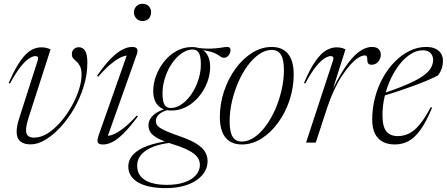

<svg xmlns="http://www.w3.org/2000/svg" viewBox="-20 -750 2350 1010"><path d="M439.5 -419.5Q439.5 -357.5 420.5 -295.8Q401.5 -234 369.8 -179.2Q338 -124.5 298.8 -81.8Q259.5 -39 218.8 -14.8Q178 9.5 141.5 9.5Q106 9.5 86.8 -6.5Q67.5 -22.5 67.5 -57.5Q67.5 -86 81.5 -129.5L179 -434Q182 -445 178.8 -450Q175.5 -455 166.5 -455Q154.5 -455 135.5 -444Q116.5 -433 90.8 -401.8Q65 -370.5 32.5 -310.5L25.5 -313.5Q50 -369.5 72 -406Q94 -442.5 115 -463.2Q136 -484 156.5 -492.5Q177 -501 197.5 -501Q207.5 -501 215.8 -499.8Q224 -498.5 231.5 -496Q239 -493.5 246 -490.5L131 -133Q124 -111 120.5 -94.2Q117 -77.5 117 -65.5Q117 -44 128 -35Q139 -26 160 -26Q195 -26 230.2 -48.2Q265.5 -70.5 297.8 -107.2Q330 -144 355 -188Q380 -232 394.5 -276Q409 -320 409 -356.5Q409 -385.5 401.2 -401Q393.5 -416.5 383.5 -425.2Q373.5 -434 365.8 -442.2Q358 -450.5 358 -465Q358 -482 368.5 -491.8Q379 -501.5 395 -501.5Q416 -501.5 427.8 -482.8Q439.5 -464 439.5 -419.5Z M498.5 -37 653 -475.5 665.5 -456.5Q651 -461 627.8 -453.2Q604.5 -445.5 572 -420.5Q539.5 -395.5 496.5 -346.5L491 -351.5Q529.5 -408 562.2 -441Q595 -474 622.8 -488.5Q650.5 -503 674 -503Q695 -503 700.8 -493.5Q706.5 -484 699.5 -464L541.5 -19L529 -37.5Q543 -32.5 566.2 -39.2Q589.5 -46 623 -70.5Q656.5 -95 700 -142.5L705.5 -138Q663.5 -81.5 630.8 -49Q598 -16.5 571.8 -3.2Q545.5 10 522.5 10Q498 10 494 -1.5Q490 -13 498.5 -37ZM684.5 -685.5Q684.5 -697.5 690 -707.5Q695.5 -717.5 705.8 -723.8Q716 -730 730 -730Q751.5 -730 763.2 -716.8Q775 -703.5 775 -685.5Q775 -673.5 769.8 -662.8Q764.5 -652 754.5 -645.8Q744.5 -639.5 730 -639.5Q709 -639.5 696.8 -653.2Q684.5 -667 684.5 -685.5Z M1158 -446Q1150 -446 1144 -449.8Q1138 -453.5 1130 -459Q1122 -464.5 1109 -470.5Q1096 -476.5 1075.2 -481.2Q1054.5 -486 1022 -488L1011.5 -498.5Q1061.5 -493 1093.5 -494.5Q1125.5 -496 1145 -499.5Q1164.5 -503 1176.5 -503Q1184.5 -503 1188.5 -499Q1192.5 -495 1192.5 -486.5Q1192.5 -479.5 1190 -472.2Q1187.5 -465 1182.8 -459Q1178 -453 1171.8 -449.5Q1165.5 -446 1158 -446ZM878.5 -182Q902 -182 925 -195Q948 -208 968.5 -231Q989 -254 1004.5 -284.2Q1020 -314.5 1028.8 -349Q1037.5 -383.5 1036.5 -419.5Q1035.5 -457 1025.2 -473.2Q1015 -489.5 993 -489.5Q969.5 -489.5 946.5 -476.2Q923.5 -463 903 -440Q882.5 -417 867 -386.8Q851.5 -356.5 842.8 -322Q834 -287.5 835 -251.5Q836 -214 846.2 -197.8Q856.5 -181.5 878.5 -182ZM990 -502.5Q1022.5 -502.5 1043.5 -489.5Q1064.5 -476.5 1075 -453.2Q1085.5 -430 1085.5 -399Q1085.5 -357 1069.8 -316Q1054 -275 1026 -241.5Q998 -208 961 -188.2Q924 -168.5 881.5 -168.5Q849.5 -168.5 828.2 -181.5Q807 -194.5 796.5 -217.2Q786 -240 786 -270.5Q786 -312.5 801.8 -353.5Q817.5 -394.5 845.2 -428.5Q873 -462.5 910 -482.5Q947 -502.5 990 -502.5ZM852 239.5Q806.5 239.5 770.2 232.2Q734 225 708.2 210.5Q682.5 196 668.8 175Q655 154 655 126.5Q655 90.5 680.5 63Q706 35.5 756.5 17Q807 -1.5 881.5 -10.5H911.5V-1.5Q867.5 0.5 829.2 9Q791 17.5 762.2 33Q733.5 48.5 717.5 70.5Q701.5 92.5 701.5 122.5Q701.5 156 720.5 178.2Q739.5 200.5 774.8 211.5Q810 222.5 857.5 222.5Q913 222.5 951.8 208.5Q990.5 194.5 1011 170.8Q1031.5 147 1031.5 117.5Q1031.5 101 1024.2 86.5Q1017 72 1000.2 58.8Q983.5 45.5 955.8 33Q928 20.5 887 8Q834.5 -8.5 807.5 -23.8Q780.5 -39 770.8 -55.5Q761 -72 761 -90.5Q761 -111 772.5 -128Q784 -145 805.5 -158Q827 -171 856.5 -179.5L866 -172.5Q832.5 -163.5 816.2 -148.2Q800 -133 800 -114Q800 -104 804 -95.5Q808 -87 820.5 -78.2Q833 -69.5 857.8 -58.8Q882.5 -48 923.5 -34Q981.5 -14 1013.5 6.2Q1045.5 26.5 1058.8 49Q1072 71.5 1072 98Q1072 126.5 1057.5 152Q1043 177.5 1014.8 197.2Q986.5 217 945.5 228.2Q904.5 239.5 852 239.5Z M1410 -503Q1447.5 -503 1473.2 -486.5Q1499 -470 1512 -438Q1525 -406 1525 -358.5Q1525 -289.5 1503.2 -223.5Q1481.5 -157.5 1443.2 -105Q1405 -52.5 1355.8 -21.2Q1306.5 10 1251.5 10Q1214.5 10 1188.5 -6.5Q1162.5 -23 1149.5 -55.2Q1136.5 -87.5 1136.5 -134Q1136.5 -203.5 1158.2 -269.2Q1180 -335 1218.2 -387.8Q1256.5 -440.5 1305.8 -471.8Q1355 -503 1410 -503ZM1252 -5.5Q1285.5 -5.5 1317.8 -27.5Q1350 -49.5 1378.2 -87.8Q1406.5 -126 1427.8 -174.5Q1449 -223 1461.2 -276.2Q1473.5 -329.5 1473.5 -381Q1473.5 -436.5 1458 -462Q1442.5 -487.5 1409.5 -487.5Q1376.5 -487.5 1344 -465.5Q1311.5 -443.5 1283.2 -405.2Q1255 -367 1233.8 -318.5Q1212.5 -270 1200.2 -216.8Q1188 -163.5 1188 -111.5Q1188 -56.5 1203.5 -31Q1219 -5.5 1252 -5.5Z M1732.5 -434Q1735.5 -444.5 1732 -449.8Q1728.5 -455 1720 -455Q1708 -455 1688.8 -444Q1669.5 -433 1643.8 -401.8Q1618 -370.5 1585.5 -310.5L1579 -313.5Q1611 -388.5 1639.8 -429Q1668.5 -469.5 1695.8 -485.2Q1723 -501 1750.5 -501Q1760.5 -501 1768.5 -499.8Q1776.5 -498.5 1783.5 -496.2Q1790.5 -494 1797.5 -490.5L1719.5 -245H1713Q1755.5 -336.5 1793.5 -393.2Q1831.5 -450 1867 -476.5Q1902.5 -503 1936.5 -503Q1960.5 -503 1971.8 -491.8Q1983 -480.5 1983 -462.5Q1983 -447 1976.2 -435Q1969.5 -423 1958.8 -416.2Q1948 -409.5 1935 -409.5Q1922 -409.5 1917 -416.2Q1912 -423 1912 -436Q1912.5 -449 1909.2 -453.8Q1906 -458.5 1899.5 -458.5Q1884 -458.5 1864.5 -446Q1845 -433.5 1823.2 -409.5Q1801.5 -385.5 1779.5 -352Q1757.5 -318.5 1737.8 -276.5Q1718 -234.5 1702 -186L1641 0H1590Z M2204.5 -485.5Q2172.5 -485.5 2141.2 -466Q2110 -446.5 2083 -412.8Q2056 -379 2035.5 -335Q2015 -291 2003.5 -242.5Q1992 -194 1992 -145.5Q1992 -83 2012.8 -58.5Q2033.5 -34 2072.5 -34Q2103.5 -34 2131.2 -47.5Q2159 -61 2186.8 -94Q2214.5 -127 2245.5 -185.5L2253.5 -184.5Q2222 -108.5 2191.2 -66.2Q2160.5 -24 2127.8 -7Q2095 10 2057 10Q2021 10 1994 -4Q1967 -18 1952.5 -47Q1938 -76 1938 -120.5Q1938 -181 1953 -237.8Q1968 -294.5 1995 -342.5Q2022 -390.5 2057.8 -426.5Q2093.5 -462.5 2135.2 -482.8Q2177 -503 2221 -503Q2252 -503 2271.5 -493.2Q2291 -483.5 2300.5 -467.2Q2310 -451 2310 -431.5Q2310 -409 2303.5 -389.2Q2297 -369.5 2283.5 -353Q2262 -341.5 2228 -327Q2194 -312.5 2153.5 -297.8Q2113 -283 2070.8 -269Q2028.5 -255 1989.5 -244L1990 -257Q2046 -275.5 2087.5 -292Q2129 -308.5 2158.5 -323.2Q2188 -338 2207.2 -352Q2226.5 -366 2237.2 -379Q2248 -392 2252.5 -405Q2261 -427 2257.5 -445.2Q2254 -463.5 2240.8 -474.5Q2227.5 -485.5 2204.5 -485.5Z"/></svg>

Font: Newsreader 60pt Light
Style: Italic
Weight: 300
Italic angle: -17°
Designer: Hugues Gentile
Foundry: Production Type
Version: Version 1.003